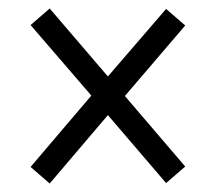

<svg xmlns="http://www.w3.org/2000/svg" viewBox="-20 -584 506 452"><path d="M97 -152 52 -191 195 -359 52 -525 97 -564 234 -404 371 -563 416 -524 274 -358 416 -192 371 -153 234 -313Z"/></svg>

Font: Noto Serif Lao Condensed Medium
Style: Regular
Weight: 500
Width: 3
Designer: Monotype Design Team
Foundry: Monotype Imaging Inc.
Version: Version 2.003; ttfautohint (v1.8.4.7-5d5b)